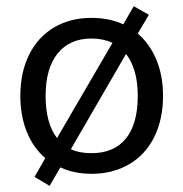

<svg xmlns="http://www.w3.org/2000/svg" viewBox="-20 -557 595 623"><path d="M509 -246Q509 -170 480.5 -112.5Q452 -55 399 -24Q346 7 277 7Q220 7 176 -14L141 46L92 17L127 -44Q88 -77 67 -129Q46 -181 46 -246Q46 -322 74.5 -379.5Q103 -437 155.5 -468Q208 -499 277 -499Q335 -499 380 -478L414 -537L463 -509L427 -448Q466 -415 487.5 -363Q509 -311 509 -246ZM165 -109 345 -418Q314 -432 277 -432Q206 -432 167 -383.5Q128 -335 128 -246Q128 -157 165 -109ZM427 -246Q427 -333 389 -382L210 -73Q237 -60 277 -60Q350 -60 388.5 -107.5Q427 -155 427 -246Z"/></svg>

Font: wassup Sans
Style: Regular
Weight: 400
Version: Version 2.001